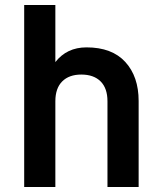

<svg xmlns="http://www.w3.org/2000/svg" viewBox="-20 -750 640 770"><path d="M77 0V-730H202V-501Q248 -560 327 -560Q429 -560 482.5 -501.5Q536 -443 536 -345V0H411V-344Q411 -396 383.5 -423.5Q356 -451 306 -451Q257 -451 229.5 -423.5Q202 -396 202 -344V0Z"/></svg>

Font: Tiny
Style: Bold
Weight: 700
Monospace: yes
Designer: Philipp Nurullin, Konstantin Bulenkov
Foundry: JetBrains
Version: Version 2.251; ttfautohint (v1.8.4.7-5d5b)